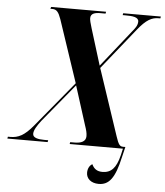

<svg xmlns="http://www.w3.org/2000/svg" viewBox="-103 -767 873 1016"><g transform="rotate(5 333.5 -258.5)"><path d="M-43 0H171L173 -10H152C119 -10 91 -16 91 -37C91 -57 106 -80 128 -109L295 -312L360 -107C369 -81 373 -65 373 -49C373 -20 347 -10 313 -10H290L288 0H571L563 35C546 105 519 132 473 132C445 132 428 120 417 96C402 104 393 122 393 143C393 174 418 197 459 197C514 197 545 158 570 44L583 -10H571C553 -10 546 -20 532 -62L414 -415L588 -632C634 -690 664 -704 699 -704H708L710 -714H510L508 -704H523C560 -704 593 -701 593 -677C593 -656 580 -640 565 -622L410 -427L350 -621C342 -646 338 -664 338 -673C338 -698 361 -704 389 -704H417L419 -714H127L124 -704H134C158 -704 168 -690 181 -654L292 -323L93 -82C46 -25 14 -10 -29 -10H-41Z"/></g></svg>

Font: Noto Serif Display Condensed
Style: Bold Italic
Weight: 700
Width: 3
Italic angle: -12°
Designer: Monotype Design Team
Foundry: Monotype Imaging Inc.
Version: Version 2.009